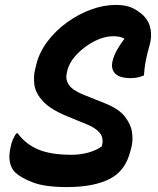

<svg xmlns="http://www.w3.org/2000/svg" viewBox="-20 -740 640 779"><path d="M450 -720Q491 -720 516.5 -708Q542 -696 563 -676Q586 -652 591 -621Q596 -590 588 -561Q576 -518 571 -491.5Q566 -465 564 -434Q539 -423 511 -423Q463 -423 445.5 -443.5Q428 -464 438 -497Q444 -519 456.5 -540.5Q469 -562 485 -583Q469 -593 438 -593Q403 -593 363.5 -573Q324 -553 293 -521Q262 -489 253 -453L251 -444Q245 -419 258.5 -397Q272 -375 318 -356L403 -322Q462 -299 487 -266.5Q512 -234 516 -201Q520 -168 513 -142L509 -127Q489 -46 424 -13.5Q359 19 252 19Q162 19 113 0Q64 -19 41 -41Q25 -57 20 -83Q15 -109 23 -143Q26 -160 32.5 -174.5Q39 -189 46 -199H52Q83 -156 134 -134Q185 -112 271 -112Q306 -112 338.5 -121Q371 -130 393 -146L395 -155Q400 -182 384.5 -201Q369 -220 336 -234L253 -268Q185 -296 154.5 -329Q124 -362 119.5 -396.5Q115 -431 123 -461L127 -477Q139 -527 172 -571Q205 -615 251 -648.5Q297 -682 348.5 -701Q400 -720 450 -720Z"/></svg>

Font: Recursive Sn Csl St
Style: Bold Italic
Weight: 700
Italic angle: -15°
Version: Version 1.079;hotconv 1.0.112;makeotfexe 2.5.65598; ttfautoh